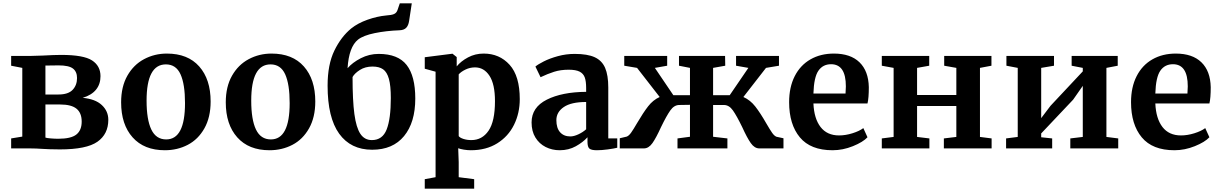

<svg xmlns="http://www.w3.org/2000/svg" viewBox="-20 -892 7332 1154"><path d="M236 -558Q308 -562 348 -562Q482 -562 533 -529Q584 -496 584 -434Q584 -386 557 -353Q530 -320 477 -304Q553 -297 592 -260.5Q631 -224 631 -172Q631 -86 565.5 -40Q500 6 340 6Q307 6 281 5Q255 4 238 3Q195 0 162 0H47V-60L114 -71V-484L47 -497V-556H169ZM443 -423Q443 -461 418.5 -480Q394 -499 332 -499Q277 -499 253 -498V-324H331Q390 -324 416.5 -352Q443 -380 443 -423ZM330 -58Q407 -58 439 -83.5Q471 -109 471 -161Q471 -213 440 -238.5Q409 -264 341 -264H253V-65Q261 -62 285.5 -60Q310 -58 330 -58Z M983 -570Q1109 -570 1177.5 -492.5Q1246 -415 1246 -282Q1246 -187 1208.5 -120.5Q1171 -54 1108.5 -21.5Q1046 11 971 11Q846 11 777 -66.5Q708 -144 708 -277Q708 -371 745.5 -437Q783 -503 846 -536.5Q909 -570 983 -570ZM1092 -272Q1092 -386 1065 -445.5Q1038 -505 977 -505Q861 -505 861 -287Q861 -173 889.5 -113.5Q918 -54 979 -54Q1092 -54 1092 -272Z M1612 -570Q1738 -570 1806.5 -492.5Q1875 -415 1875 -282Q1875 -187 1837.5 -120.5Q1800 -54 1737.5 -21.5Q1675 11 1600 11Q1475 11 1406 -66.5Q1337 -144 1337 -277Q1337 -371 1374.5 -437Q1412 -503 1475 -536.5Q1538 -570 1612 -570ZM1721 -272Q1721 -386 1694 -445.5Q1667 -505 1606 -505Q1490 -505 1490 -287Q1490 -173 1518.5 -113.5Q1547 -54 1608 -54Q1721 -54 1721 -272Z M2381 -710Q2301 -707 2232.5 -693Q2164 -679 2132 -654Q2077 -610 2069 -482Q2098 -516 2148.5 -542Q2199 -568 2256 -568Q2372 -568 2424 -501.5Q2476 -435 2476 -300Q2476 -156 2408.5 -74Q2341 8 2217 8Q2088 8 2018.5 -88.5Q1949 -185 1949 -377Q1949 -504 1989.5 -587.5Q2030 -671 2091 -721Q2131 -753 2189 -773.5Q2247 -794 2301 -799Q2333 -801 2348 -807.5Q2363 -814 2369 -831L2383 -872H2455L2439 -767Q2435 -739 2421.5 -725Q2408 -711 2381 -710ZM2099 -429Q2099 -288 2110 -206.5Q2121 -125 2146 -87.5Q2171 -50 2215 -50Q2279 -50 2304 -114Q2329 -178 2329 -303Q2329 -377 2317.5 -418Q2306 -459 2282.5 -475.5Q2259 -492 2219 -492Q2175 -492 2143 -471.5Q2111 -451 2099 -429Z M2810 11Q2790 11 2768.5 7.5Q2747 4 2734 -1L2737 82V173L2830 185V242H2533V185L2598 173V-461L2533 -479V-548L2698 -569H2700L2725 -549V-493Q2750 -524 2793 -547Q2836 -570 2887 -570Q2982 -570 3043 -502.5Q3104 -435 3104 -296Q3104 -212 3069.5 -142Q3035 -72 2968.5 -30.5Q2902 11 2810 11ZM2737 -445V-74Q2744 -64 2765.5 -57Q2787 -50 2813 -50Q2878 -50 2916.5 -106.5Q2955 -163 2955 -284Q2955 -386 2922 -436.5Q2889 -487 2835 -487Q2805 -487 2778 -474Q2751 -461 2737 -445Z M3503 -340V-363Q3503 -404 3494.5 -427Q3486 -450 3463.5 -461.5Q3441 -473 3398 -473Q3349 -473 3310 -460.5Q3271 -448 3229 -428L3198 -492Q3213 -505 3248.5 -523Q3284 -541 3333 -554.5Q3382 -568 3434 -568Q3511 -568 3554.5 -548Q3598 -528 3617 -484Q3636 -440 3636 -366V-60H3690V-4Q3670 1 3633 6Q3596 11 3568 11Q3534 11 3522.5 1Q3511 -9 3511 -40V-67Q3484 -37 3441 -13Q3398 11 3344 11Q3298 11 3259.5 -8.5Q3221 -28 3198 -65.5Q3175 -103 3175 -156Q3175 -247 3266.5 -293Q3358 -339 3503 -340ZM3503 -115V-279Q3413 -279 3368.5 -248.5Q3324 -218 3324 -170Q3324 -122 3346.5 -97Q3369 -72 3408 -72Q3429 -72 3456 -84.5Q3483 -97 3503 -115Z M4586 -150Q4608 -112 4621 -93.5Q4634 -75 4647 -70L4689 -61V0H4544Q4515 0 4492.5 -32Q4470 -64 4441 -128Q4408 -196 4385 -228.5Q4362 -261 4331 -261H4266V-70L4352 -60V0H4052V-60L4127 -70V-262L4063 -261Q4032 -261 4009 -228.5Q3986 -196 3953 -128Q3924 -64 3901.5 -32Q3879 0 3850 0H3705V-61L3747 -71Q3760 -76 3773.5 -95Q3787 -114 3809 -152Q3846 -215 3875.5 -253Q3905 -291 3945 -309L3809 -484L3732 -497V-556H3990V-497L3916 -484L4027 -320H4127V-484L4061 -497V-556H4338L4339 -497L4266 -484V-320H4366L4478 -484L4404 -497V-556H4662V-497L4584 -484L4448 -309Q4489 -291 4519.5 -252Q4550 -213 4586 -150Z M4723 -278Q4723 -368 4756.5 -434Q4790 -500 4851 -535Q4912 -570 4992 -570Q5092 -570 5146 -517.5Q5200 -465 5202 -368Q5202 -302 5194 -270H4869Q4873 -179 4912 -128.5Q4951 -78 5023 -78Q5062 -78 5103.5 -91Q5145 -104 5169 -122L5194 -67Q5167 -38 5106.5 -13.5Q5046 11 4984 11Q4852 11 4787.5 -66.5Q4723 -144 4723 -278ZM5062 -330Q5064 -358 5064 -373Q5064 -506 4975 -506Q4926 -506 4899 -467Q4872 -428 4869 -330Z M5565 -556V-497L5492 -484V-321H5728V-484L5655 -497V-556H5939V-497L5870 -484V-69L5940 -60V0H5653V-60L5728 -69V-255H5492V-69L5566 -60V0H5280V-60L5351 -69V-484L5280 -497V-556Z M6315 -556V-497L6238 -484V-182L6294 -256L6488 -463V-484L6421 -497V-556H6698V-497L6630 -484V-69L6701 -60V0H6413V-60L6488 -69V-376L6430 -293L6238 -90V-67L6304 -60V0H6027V-60L6097 -69V-484L6029 -497V-556Z M6778 -278Q6778 -368 6811.5 -434Q6845 -500 6906 -535Q6967 -570 7047 -570Q7147 -570 7201 -517.5Q7255 -465 7257 -368Q7257 -302 7249 -270H6924Q6928 -179 6967 -128.5Q7006 -78 7078 -78Q7117 -78 7158.5 -91Q7200 -104 7224 -122L7249 -67Q7222 -38 7161.5 -13.5Q7101 11 7039 11Q6907 11 6842.5 -66.5Q6778 -144 6778 -278ZM7117 -330Q7119 -358 7119 -373Q7119 -506 7030 -506Q6981 -506 6954 -467Q6927 -428 6924 -330Z"/></svg>

Font: Koeln Type Serif
Style: Bold
Weight: 700
Designer: Eben Sorkin
Foundry: Eben Sorkin
Version: Version 2.002